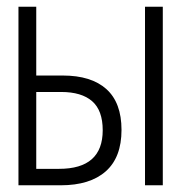

<svg xmlns="http://www.w3.org/2000/svg" viewBox="-20 -552 540 572"><path d="M35 0V-532H88V-327H167Q252 -327 297 -286.5Q342 -246 342 -165Q342 -83 295 -41.5Q248 0 161 0ZM412 0V-532H465V0ZM88 -49H156Q286 -49 286 -164Q286 -223 254.5 -250.5Q223 -278 162 -278H88Z"/></svg>

Font: Noto Sans Mono ExtraCondensed Light
Style: Regular
Weight: 300
Width: 2
Designer: Monotype Design Team
Foundry: Monotype Imaging Inc.
Version: Version 2.014; ttfautohint (v1.8.4.7-5d5b)